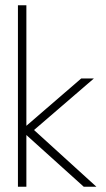

<svg xmlns="http://www.w3.org/2000/svg" viewBox="-20 -708 402 728"><path d="M288 -410.5H336L109 -215L345.5 0H297.5L80 -196V0H48V-688H80V-231Z"/></svg>

Font: League Spartan Extralight
Style: Regular
Weight: 200
Foundry: The League of Moveable Type
Version: Version 2.300; ttfautohint (v1.8.3)